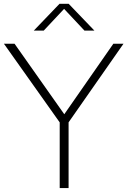

<svg xmlns="http://www.w3.org/2000/svg" viewBox="-30 -964 653 984"><path d="M276 0V-355.5L287.5 -320.5L-10 -740H44.5L310 -363.5H289L551 -740H603L310 -320.5L321.5 -355.5V0ZM143 -807 275 -944.5H322L454 -807H403L290 -927.5H307L194 -807Z"/></svg>

Font: Encode Sans SC SemiExpanded ExtraLight
Style: Regular
Weight: 250
Width: 6
Designer: Multiple Designers
Foundry: Impallari Type
Version: Version 3.002